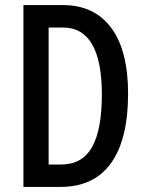

<svg xmlns="http://www.w3.org/2000/svg" viewBox="-20 -734 571 754"><path d="M483 -366Q483 -187 416 -93.5Q349 0 218 0H72V-714H227Q350 -714 416.5 -625Q483 -536 483 -366ZM380 -362Q380 -626 227 -626H171V-88H220Q303 -88 341.5 -156.5Q380 -225 380 -362Z"/></svg>

Font: Noto Sans Kannada ExtraCondensed Medium
Style: Regular
Weight: 500
Width: 2
Designer: Jelle Bosma - Monotype Design Team
Foundry: Monotype Imaging Inc.
Version: Version 2.005; ttfautohint (v1.8.4.7-5d5b)